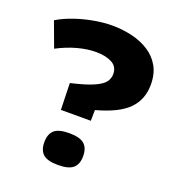

<svg xmlns="http://www.w3.org/2000/svg" viewBox="-137 -857 882 971"><g transform="rotate(20 304.0 -371.5)"><path d="M203 -260 199 -403Q281 -422 322 -440.5Q363 -459 376.5 -478.5Q390 -498 390 -520Q390 -561 356 -578.5Q322 -596 271 -596Q224 -596 171 -581.5Q118 -567 65 -539L15 -674Q53 -697 102 -714Q151 -731 203.5 -740.5Q256 -750 302 -750Q357 -750 408 -738Q459 -726 499.5 -700.5Q540 -675 563.5 -634Q587 -593 587 -535Q587 -456 536.5 -403.5Q486 -351 365 -318L364 -260ZM180 -78Q180 -122 203.5 -143Q227 -164 284 -164Q341 -164 365 -143Q389 -122 389 -78Q389 -35 365 -14Q341 7 284 7Q227 7 203.5 -14Q180 -35 180 -78Z"/></g></svg>

Font: Georama Extended
Style: Bold
Weight: 700
Width: 7
Designer: Jean-Baptiste Levee
Foundry: Production Type
Version: Version 1.000